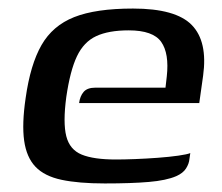

<svg xmlns="http://www.w3.org/2000/svg" viewBox="-20 -423 520 449"><path d="M225 6Q164 6 124 -2.5Q84 -11 63 -33Q42 -55 36.5 -94Q31 -133 40 -194Q51 -272 77 -317.5Q103 -363 153.5 -383Q204 -403 291 -403Q391 -403 428.5 -364.5Q466 -326 455 -246L446 -182H165Q167 -198 175.5 -208Q184 -218 203 -218H367L370 -244Q376 -298 357 -325Q338 -352 281 -352Q234 -352 205 -338.5Q176 -325 160 -291.5Q144 -258 135 -196Q127 -136 135 -104.5Q143 -73 171 -61.5Q199 -50 251 -50Q270 -50 296 -51Q322 -52 349 -54Q376 -56 397 -59Q418 -62 425 -65L423 -51Q422 -40 415 -29Q408 -18 392 -11Q369 -1 328 2.5Q287 6 225 6Z"/></svg>

Font: Genos Medium
Style: Italic
Weight: 500
Italic angle: -8°
Designer: Robert E. Leuschke
Foundry: Robert E. Leuschke
Version: Version 1.010